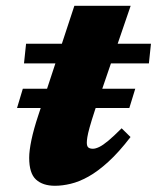

<svg xmlns="http://www.w3.org/2000/svg" viewBox="-20 -612 530 648"><path d="M37.5 -247.5 57 -312.5H436.5L416.5 -247.5ZM61 -398 68 -464.5H489.5L482.5 -398ZM273 -130.5Q273 -118.5 278.2 -114.2Q283.5 -110 293.5 -110Q302.5 -110 315 -116Q327.5 -122 345.5 -137Q363.5 -152 390.5 -179L420.5 -149.5Q381 -98 345.5 -65.8Q310 -33.5 278.5 -16Q247 1.5 218.8 8.2Q190.5 15 165.5 15Q124.5 15 101.5 -6Q78.5 -27 78.5 -79.5Q78.5 -103 86 -139.2Q93.5 -175.5 109.5 -223.5L231 -592.5H421L301 -242Q288.5 -204 282.5 -182.2Q276.5 -160.5 274.8 -149Q273 -137.5 273 -130.5Z"/></svg>

Font: Newsreader ExtraBold
Style: Italic
Weight: 800
Italic angle: -17°
Designer: Hugues Gentile
Foundry: Production Type
Version: Version 1.003